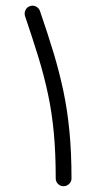

<svg xmlns="http://www.w3.org/2000/svg" viewBox="-20 -619 333 666"><path d="M84 -597.7Q94.2 -601.6 104.7 -596.4Q115.2 -591.3 118.7 -580.6Q145.5 -502.9 165.8 -435.8Q186 -368.7 200 -302.5Q213.9 -236.3 220.9 -163.1Q228 -89.8 228 0Q228 11.2 219.7 19Q211.4 26.9 200.2 26.9Q189 26.9 181.2 19Q173.3 11.2 173.3 0Q173.3 -87.4 166.7 -157.7Q160.2 -228 146.7 -291.5Q133.3 -355 113.3 -420.2Q93.3 -485.4 66.9 -563Q63.5 -573.7 68.4 -584Q73.2 -594.2 84 -597.7Z"/></svg>

Font: Mikhak-DS1-FD Light
Style: Regular
Weight: 300
Designer: Amin Abedi
Version: Version 3.2